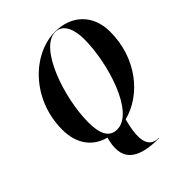

<svg xmlns="http://www.w3.org/2000/svg" viewBox="-275 -906 1302 1302"><g transform="rotate(-45 376.0 -255.0)"><path d="M477.5 247.5C389.5 247.5 358 178.5 406.5 -1C594 -48.5 752.5 -241.5 752.5 -495C752.5 -658 645.5 -760 487.5 -760C274.5 -760 52.5 -548 52.5 -255C52.5 -122.5 117 -30 231.5 -0.5C183.5 170 256.5 250 477.5 250ZM487.5 -757.5C566.5 -757.5 592.5 -667 592.5 -585C592.5 -353 481.5 7.5 317.5 7.5C238.5 7.5 212.5 -63 212.5 -165C212.5 -397 333.5 -757.5 487.5 -757.5Z"/></g></svg>

Font: Bodoni* 72pt
Style: Bold Italic
Weight: 700
Italic angle: -13°
Version: Version 2.3